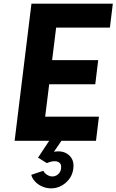

<svg xmlns="http://www.w3.org/2000/svg" viewBox="-20 -770 637 1050"><path d="M581 -619H287L265 -441H517L501 -309H249L227 -132H521L505 0H316L275 60Q325 51 356 77.5Q387 104 381 151Q376 197 340.5 228.5Q305 260 259 260Q234 260 211 250Q188 240 172 223Q156 206 151 186L217 164Q223 177 237.5 186Q252 195 267 195Q279 195 289.5 189Q300 183 306.5 173Q313 163 314 151Q318 123 295.5 114.5Q273 106 236 122L188 92L249 0H60L152 -750H597Z"/></svg>

Font: Orkney
Style: BoldItalic
Weight: 700
Designer: Samuel Oakes and Alfredo Marco Pradil
Foundry: Alfredo Marco Pradil
Version: 1.0; ttfautohint (v1.5)